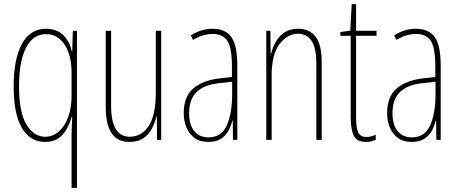

<svg xmlns="http://www.w3.org/2000/svg" viewBox="-20 -742 2219 928"><path d="M326 -96Q326 -107 327 -130.5Q328 -154 329 -176H326Q312 -124 281.5 -90Q251 -56 198 -56Q125 -56 85.5 -124Q46 -192 46 -325Q46 -457 86 -530Q126 -603 203 -603Q256 -603 287 -571Q318 -539 327 -493H329L332 -593H352V166H326ZM198 -81Q236 -81 265 -107Q294 -133 310 -177.5Q326 -222 326 -279V-389Q326 -475 292.5 -526Q259 -577 203 -577Q139 -577 105.5 -510.5Q72 -444 72 -325Q72 -199 108 -140Q144 -81 198 -81Z M759 -593V-66H739L738 -178H736Q729 -149 714.5 -121Q700 -93 674 -74.5Q648 -56 605 -56Q491 -56 491 -225V-593H517V-233Q517 -153 540.5 -117Q564 -81 607 -81Q664 -81 698.5 -133Q733 -185 733 -294V-593Z M1007 -603Q1070 -603 1098.5 -562.5Q1127 -522 1127 -424V-66H1106L1105 -159H1103Q1097 -134 1084.5 -110.5Q1072 -87 1048.5 -71.5Q1025 -56 987 -56Q945 -56 919 -76Q893 -96 880.5 -127.5Q868 -159 868 -195Q868 -274 913 -313.5Q958 -353 1040 -363L1101 -370V-421Q1101 -511 1079 -544.5Q1057 -578 1007 -578Q989 -578 965 -572Q941 -566 913 -549L902 -571Q953 -603 1007 -603ZM1039 -340Q965 -332 929.5 -296.5Q894 -261 894 -195Q894 -139 919 -108.5Q944 -78 987 -78Q1050 -78 1076 -136Q1102 -194 1102 -286V-347Z M1421 -603Q1476 -603 1505.5 -564.5Q1535 -526 1535 -441V-66H1509V-431Q1509 -511 1485.5 -545Q1462 -579 1421 -579Q1369 -579 1331 -528.5Q1293 -478 1293 -377V-66H1267V-593H1287L1288 -481H1290Q1297 -511 1312.5 -539Q1328 -567 1354.5 -585Q1381 -603 1421 -603Z M1751 -80Q1764 -80 1776.5 -83.5Q1789 -87 1796 -91V-66Q1786 -62 1775 -59Q1764 -56 1750 -56Q1704 -56 1689.5 -87Q1675 -118 1675 -178V-569H1625V-587L1673 -594L1680 -722H1701V-593H1800V-569H1701V-174Q1701 -126 1711 -103Q1721 -80 1751 -80Z M1990 -603Q2053 -603 2081.5 -562.5Q2110 -522 2110 -424V-66H2089L2088 -159H2086Q2080 -134 2067.5 -110.5Q2055 -87 2031.5 -71.5Q2008 -56 1970 -56Q1928 -56 1902 -76Q1876 -96 1863.5 -127.5Q1851 -159 1851 -195Q1851 -274 1896 -313.5Q1941 -353 2023 -363L2084 -370V-421Q2084 -511 2062 -544.5Q2040 -578 1990 -578Q1972 -578 1948 -572Q1924 -566 1896 -549L1885 -571Q1936 -603 1990 -603ZM2022 -340Q1948 -332 1912.5 -296.5Q1877 -261 1877 -195Q1877 -139 1902 -108.5Q1927 -78 1970 -78Q2033 -78 2059 -136Q2085 -194 2085 -286V-347Z"/></svg>

Font: Noto Sans Malayalam UI ExtraCondensed Thin
Style: Regular
Weight: 100
Width: 2
Designer: Jelle Bosma - Monotype Design Team
Foundry: Monotype Imaging Inc.
Version: Version 2.104; ttfautohint (v1.8.4.7-5d5b)